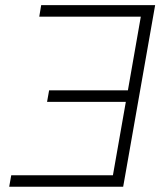

<svg xmlns="http://www.w3.org/2000/svg" viewBox="-20 -713 626 733"><path d="M15.1 0 22.9 -43.9H411.1L460.4 -324.2H159.7L167.5 -368.2H468.3L517.6 -649.4H129.9L137.2 -693.4H572.3L458 -43.9L450.2 0Z"/></svg>

Font: CaskaydiaCove NF ExtraLight
Style: Italic
Weight: 200
Italic angle: -10°
Designer: Aaron Bell
Foundry: Saja Typeworks
Version: Version 2111.001; VTT 6.35;Nerd Fonts 3.2.1